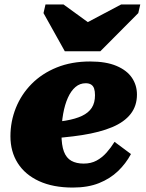

<svg xmlns="http://www.w3.org/2000/svg" viewBox="-20 -831 657 865"><path d="M272 -600H432L603 -772L612 -811H526L320 -702H416L266 -811H185L176 -772ZM308 14Q219 14 156 -15Q93 -44 60 -96Q27 -148 27 -217Q27 -284 51.5 -345Q76 -406 122.5 -453Q169 -500 235.5 -527Q302 -554 386 -554Q458 -554 505 -534Q552 -514 574.5 -480.5Q597 -447 597 -405Q597 -354 568.5 -317.5Q540 -281 485 -258Q430 -235 350.5 -222.5Q271 -210 168 -205L171 -278Q231 -280 275.5 -287.5Q320 -295 349.5 -309Q379 -323 393.5 -345.5Q408 -368 408 -402Q408 -420 404 -432Q400 -444 390.5 -450Q381 -456 366 -456Q340 -456 320 -439Q300 -422 286 -391Q272 -360 264.5 -318Q257 -276 257 -226Q257 -177 268 -148Q279 -119 301.5 -106.5Q324 -94 357 -94Q390 -94 415 -107.5Q440 -121 460 -143.5Q480 -166 496 -192L570 -137Q547 -94 511.5 -60Q476 -26 426 -6Q376 14 308 14Z"/></svg>

Font: Roboto Serif Black
Style: Italic
Weight: 900
Italic angle: -10°
Version: Version 1.008